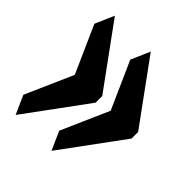

<svg xmlns="http://www.w3.org/2000/svg" viewBox="-155 -598 724 724"><g transform="rotate(45 207.5 -235.5)"><path d="M415 -216.8 234.4 29.3 201.2 -44.9 285.2 -235.4 201.2 -423.8 234.4 -500 415 -252ZM223.6 -216.8 43 29.3 9.8 -44.9 93.8 -235.4 9.8 -423.8 43 -500 223.6 -252Z"/></g></svg>

Font: Fontdiner Swanky
Style: Regular
Weight: 400
Designer: Font Diner, Inc
Foundry: Font Diner, Inc
Version: Version 1.001